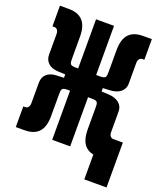

<svg xmlns="http://www.w3.org/2000/svg" viewBox="-151 -797 888 1038"><g transform="rotate(20 293.0 -277.5)"><path d="M13.2 2.4H63C134.3 2.4 172.4 -33.7 172.4 -118.2V-238.3C172.4 -273.9 172.4 -282.7 208.5 -282.7H221.7V0H325.2V-282.7H346.2C382.8 -282.7 382.8 -273.9 382.8 -238.3V-118.2C382.8 -48.3 408.7 -11.7 458 -1V141.6H585.9V-116.7H530.8C518.6 -116.7 506.8 -126 506.8 -147.9V-266.1C506.8 -308.1 473.1 -333 423.3 -335L383.3 -336.9V-356.4L423.3 -358.4C473.1 -360.4 506.8 -385.3 506.8 -427.2V-545.9C506.8 -567.9 518.6 -577.1 530.8 -577.1H542V-695.8H492.2C420.9 -695.8 382.8 -659.7 382.8 -575.2V-455.1C382.8 -419.4 382.8 -410.6 346.2 -410.6H325.2V-693.4H221.7V-410.6H208.5C172.4 -410.6 172.4 -419.4 172.4 -455.1V-575.2C172.4 -659.7 134.3 -695.8 63 -695.8H13.2V-577.1H24.4C36.6 -577.1 48.3 -567.9 48.3 -545.9V-427.2C48.3 -385.3 78.6 -360.4 123.5 -358.4L167 -356.4V-336.9L123.5 -335C78.6 -333.5 48.3 -308.1 48.3 -266.1V-147.5C48.3 -125.5 36.6 -116.2 24.4 -116.2H13.2Z"/></g></svg>

Font: Cascadia Mono NF
Style: Bold
Weight: 700
Monospace: yes
Designer: Aaron Bell
Foundry: Saja Typeworks
Version: Version 2404.023